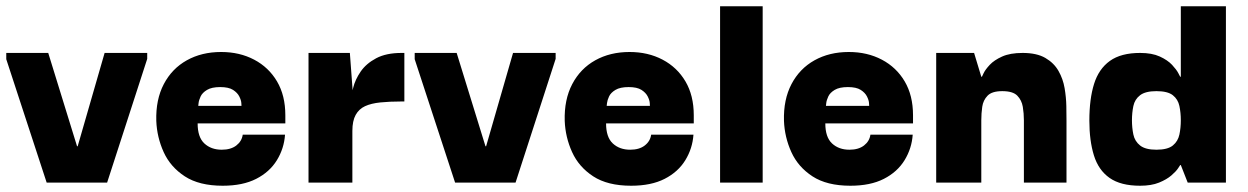

<svg xmlns="http://www.w3.org/2000/svg" viewBox="-20 -583 3983 613"><path d="M314 -414H450V-395L322 0H129L0 -394V-414H134L226 -116H228Z M691 10Q616 10 570 -20Q524 -50 502.5 -97.5Q481 -145 479 -197Q477 -265 503 -314.5Q529 -364 576.5 -390.5Q624 -417 686 -417Q745 -417 791.5 -392.5Q838 -368 864.5 -323Q891 -278 891 -215Q891 -215 891 -204.5Q891 -194 891 -189H611Q611 -145 632.5 -125Q654 -105 688 -105Q717 -105 734.5 -118.5Q752 -132 755 -153H890Q887 -109 864 -71.5Q841 -34 798 -12Q755 10 691 10ZM613 -245H751Q751 -245 750.5 -254Q750 -263 744 -275Q738 -287 724 -296Q710 -305 683 -305Q656 -305 641 -296Q626 -287 620.5 -275Q615 -263 614 -254Q613 -245 613 -245Z M965 0V-414H1097L1106 -293L1105 -203V0ZM1105 -165 1102 -258Q1101 -276 1107.5 -302.5Q1114 -329 1131.5 -354.5Q1149 -380 1181 -397Q1213 -414 1262 -414H1271V-259H1261Q1224 -259 1194.5 -256Q1165 -253 1145.5 -244Q1126 -235 1115.5 -216Q1105 -197 1105 -165Z M1618 -414H1754V-395L1626 0H1433L1304 -394V-414H1438L1530 -116H1532Z M1995 10Q1920 10 1874 -20Q1828 -50 1806.5 -97.5Q1785 -145 1783 -197Q1781 -265 1807 -314.5Q1833 -364 1880.5 -390.5Q1928 -417 1990 -417Q2049 -417 2095.5 -392.5Q2142 -368 2168.5 -323Q2195 -278 2195 -215Q2195 -215 2195 -204.5Q2195 -194 2195 -189H1915Q1915 -145 1936.5 -125Q1958 -105 1992 -105Q2021 -105 2038.5 -118.5Q2056 -132 2059 -153H2194Q2191 -109 2168 -71.5Q2145 -34 2102 -12Q2059 10 1995 10ZM1917 -245H2055Q2055 -245 2054.5 -254Q2054 -263 2048 -275Q2042 -287 2028 -296Q2014 -305 1987 -305Q1960 -305 1945 -296Q1930 -287 1924.5 -275Q1919 -263 1918 -254Q1917 -245 1917 -245Z M2279 0V-563H2415V0Z M2695 10Q2620 10 2574 -20Q2528 -50 2506.5 -97.5Q2485 -145 2483 -197Q2481 -265 2507 -314.5Q2533 -364 2580.5 -390.5Q2628 -417 2690 -417Q2749 -417 2795.5 -392.5Q2842 -368 2868.5 -323Q2895 -278 2895 -215Q2895 -215 2895 -204.5Q2895 -194 2895 -189H2615Q2615 -145 2636.5 -125Q2658 -105 2692 -105Q2721 -105 2738.5 -118.5Q2756 -132 2759 -153H2894Q2891 -109 2868 -71.5Q2845 -34 2802 -12Q2759 10 2695 10ZM2617 -245H2755Q2755 -245 2754.5 -254Q2754 -263 2748 -275Q2742 -287 2728 -296Q2714 -305 2687 -305Q2660 -305 2645 -296Q2630 -287 2624.5 -275Q2619 -263 2618 -254Q2617 -245 2617 -245Z M2969 0V-414H3090L3113 -338H3115Q3115 -338 3120.5 -349.5Q3126 -361 3140 -376Q3154 -391 3179.5 -402.5Q3205 -414 3245 -414Q3290 -414 3317.5 -398Q3345 -382 3359.5 -356.5Q3374 -331 3379 -301.5Q3384 -272 3384.5 -244.5Q3385 -217 3385 -198V0H3249V-199Q3249 -221 3245.5 -242Q3242 -263 3228 -277.5Q3214 -292 3180 -292Q3147 -292 3133 -277.5Q3119 -263 3116 -242Q3113 -221 3113 -199V0Z M3620 10Q3558 10 3522.5 -15Q3487 -40 3472.5 -87Q3458 -134 3458 -198Q3458 -267 3473 -315Q3488 -363 3523.5 -388.5Q3559 -414 3620 -414Q3658 -414 3683 -402.5Q3708 -391 3722 -376Q3736 -361 3742 -349.5Q3748 -338 3748 -338H3750V-563H3894V0H3772L3750 -56H3748Q3748 -56 3741.5 -46Q3735 -36 3720 -23Q3705 -10 3680.5 0Q3656 10 3620 10ZM3672 -105Q3708 -105 3724.5 -118.5Q3741 -132 3745.5 -153.5Q3750 -175 3750 -199Q3750 -223 3745.5 -244.5Q3741 -266 3724.5 -279Q3708 -292 3672 -292Q3637 -292 3620 -279Q3603 -266 3598.5 -244.5Q3594 -223 3594 -199Q3594 -175 3598.5 -153.5Q3603 -132 3620 -118.5Q3637 -105 3672 -105Z"/></svg>

Font: Darker Grotesque Black
Style: Regular
Weight: 900
Designer: Gabriel Lam
Foundry: TypeRant
Version: Version 1.000;gftools[0.9.28]